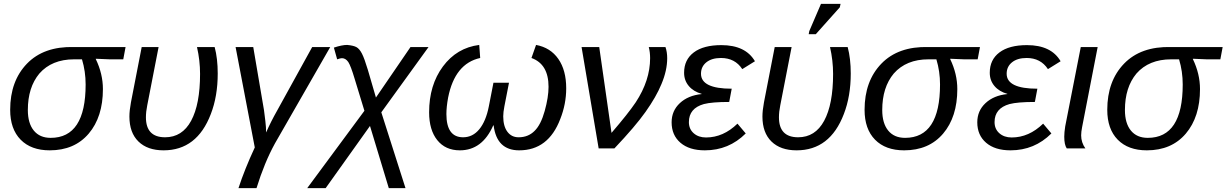

<svg xmlns="http://www.w3.org/2000/svg" viewBox="-20 -773 6388 1000"><path d="M239 10Q142 10 87.5 -45.5Q33 -101 33 -201Q33 -351 120.5 -441.5Q208 -532 365 -528H634L622 -464H551L479 -467V-465Q516 -388 516 -309Q516 -164 442 -77Q368 10 239 10ZM244 -55Q426 -55 426 -333Q426 -401 407 -464H366Q250 -464 185 -390Q125 -318 125 -200Q125 -131 156 -93Q187 -55 244 -55Z M718 -528H806L747 -225Q740 -191 740 -162Q740 -58 840 -58Q929 -58 975.5 -144Q1022 -230 1022 -388Q1022 -458 1006 -528H1098Q1114 -468 1114 -390Q1114 -272 1078 -179Q1006 10 832 10Q748 10 701 -36Q654 -82 654 -166Q654 -197 662 -240Z M1207 -528H1299L1355 -199L1362 -143Q1366 -110 1366 -83Q1391 -140 1424 -198L1606 -528H1700L1412 -26Q1357 74 1316 207H1222Q1254 109 1307 -5Z M2005 207 1907 -117 1676 207H1580L1878 -196L1827 -363Q1807 -430 1794 -450Q1780 -470 1761 -470Q1753 -470 1736 -464L1719 -525Q1761 -539 1788 -539Q1821 -536 1836.5 -527.5Q1852 -519 1865 -494Q1878 -469 1896 -409L1938 -265L2118 -528H2212L1966 -188L2092 207Z M2601 -167Q2601 -116 2622.5 -87Q2644 -58 2681 -58Q2731 -58 2764 -91Q2797 -123 2817 -195Q2837 -267 2837 -321Q2837 -439 2748 -471L2772 -539Q2847 -525 2888 -466Q2929 -407 2929 -313Q2929 -231 2898 -153Q2836 10 2684 10Q2567 10 2551 -120H2549Q2492 10 2375 10Q2300 10 2257.5 -43Q2215 -96 2215 -188Q2215 -330 2287 -427Q2359 -524 2476 -539L2481 -471Q2349 -442 2314 -265Q2305 -216 2305 -179Q2305 -58 2392 -58Q2442 -58 2476.5 -100Q2511 -142 2526 -219L2550 -342H2631L2607 -219Q2601 -188 2601 -167Z M3101 -528 3165 -81Q3252 -182 3291 -240Q3366 -354 3366 -470Q3366 -501 3359 -528H3446Q3455 -502 3455 -470Q3455 -406 3425 -335Q3398 -269 3342 -190Q3289 -115 3180 0H3098L3009 -528Z M3657 -57Q3747 -57 3821 -129L3864 -78Q3776 10 3651 10Q3570 10 3524 -29.5Q3478 -69 3478 -136Q3478 -196 3521 -236Q3564 -276 3634 -283L3635 -284Q3592 -296 3567.5 -325Q3543 -354 3543 -394Q3543 -462 3593.5 -500Q3644 -538 3737 -538Q3863 -538 3912 -454L3846 -413Q3808 -471 3735 -471Q3687 -471 3659 -448.5Q3631 -426 3631 -389Q3631 -311 3791 -311L3778 -242Q3688 -242 3646 -231Q3568 -209 3568 -137Q3568 -101 3593 -79Q3618 -57 3657 -57Z M4015 -528H4103L4044 -225Q4037 -191 4037 -162Q4037 -58 4137 -58Q4226 -58 4272.5 -144Q4319 -230 4319 -388Q4319 -458 4303 -528H4395Q4411 -468 4411 -390Q4411 -272 4375 -179Q4303 10 4129 10Q4045 10 3998 -36Q3951 -82 3951 -166Q3951 -197 3959 -240ZM4229 -595H4192L4195 -611L4256 -753H4358L4354 -735Z M4689 10Q4592 10 4537.5 -45.5Q4483 -101 4483 -201Q4483 -351 4570.5 -441.5Q4658 -532 4815 -528H5084L5072 -464H5001L4929 -467V-465Q4966 -388 4966 -309Q4966 -164 4892 -77Q4818 10 4689 10ZM4694 -55Q4876 -55 4876 -333Q4876 -401 4857 -464H4816Q4700 -464 4635 -390Q4575 -318 4575 -200Q4575 -131 4606 -93Q4637 -55 4694 -55Z M5249 -57Q5339 -57 5413 -129L5456 -78Q5368 10 5243 10Q5162 10 5116 -29.5Q5070 -69 5070 -136Q5070 -196 5113 -236Q5156 -276 5226 -283L5227 -284Q5184 -296 5159.5 -325Q5135 -354 5135 -394Q5135 -462 5185.5 -500Q5236 -538 5329 -538Q5455 -538 5504 -454L5438 -413Q5400 -471 5327 -471Q5279 -471 5251 -448.5Q5223 -426 5223 -389Q5223 -311 5383 -311L5370 -242Q5280 -242 5238 -231Q5160 -209 5160 -137Q5160 -101 5185 -79Q5210 -57 5249 -57Z M5611 -68Q5611 -31 5633 0H5536Q5523 -19 5523 -61Q5523 -83 5528 -115L5609 -528H5697L5616 -111Q5611 -86 5611 -68Z M5953 10Q5856 10 5801.5 -45.5Q5747 -101 5747 -201Q5747 -351 5834.5 -441.5Q5922 -532 6079 -528H6348L6336 -464H6265L6193 -467V-465Q6230 -388 6230 -309Q6230 -164 6156 -77Q6082 10 5953 10ZM5958 -55Q6140 -55 6140 -333Q6140 -401 6121 -464H6080Q5964 -464 5899 -390Q5839 -318 5839 -200Q5839 -131 5870 -93Q5901 -55 5958 -55Z"/></svg>

Font: Libra Sans
Style: Italic
Weight: 400
Italic angle: -12°
Foundry: Context Ltd
Version: Version 1.002